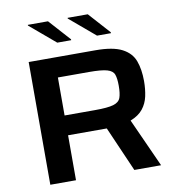

<svg xmlns="http://www.w3.org/2000/svg" viewBox="-95 -976 976 1060"><g transform="rotate(-10 393.5 -445.5)"><path d="M101 0V-688H475Q573 -688 624 -661.5Q675 -635 692.5 -587Q710 -539 710 -474Q710 -429 701.5 -389.5Q693 -350 669 -320Q645 -290 599 -272L722 0H572L462 -252Q457 -252 453 -252Q449 -252 444 -252H245V0ZM245 -363H416Q487 -363 519 -372.5Q551 -382 559.5 -406Q568 -430 568 -473Q568 -514 560 -536Q552 -558 520.5 -567Q489 -576 420 -576H245ZM576 -766H498L355 -887V-891H468L576 -771ZM353 -766H275L132 -887V-891H245L353 -771Z"/></g></svg>

Font: Saira Expanded SemiBold
Style: Regular
Weight: 600
Width: 7
Designer: Hector Gatti with collaboration of the Omnibus-Type team
Foundry: Omnibus-Type
Version: Version 1.100; ttfautohint (v1.8.3)